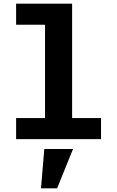

<svg xmlns="http://www.w3.org/2000/svg" viewBox="-20 -760 640 1049"><path d="M68 -115H226V-625H68V-740H374V-115H532V0H68ZM222 54H379L292 269H204Z"/></svg>

Font: iA Writer Mono V
Style: Regular
Weight: 400
Designer: Mike Abbink, Paul van der Laan, Pieter van Rosmalen
Foundry: Bold Monday
Version: Version 2.000